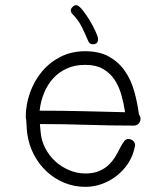

<svg xmlns="http://www.w3.org/2000/svg" viewBox="-20 -716 646 746"><path d="M526 -254Q526 -243 518.5 -235.5Q511 -228 500 -228Q409 -228 318.5 -231Q228 -234 135 -234L138 -202Q141 -169 156 -140Q171 -111 194.5 -89.5Q218 -68 248.5 -55Q279 -42 312 -42Q344 -42 366.5 -52Q389 -62 404 -77Q419 -92 429 -109Q439 -126 446.5 -141Q454 -156 461.5 -166Q469 -176 478 -176Q489 -176 497 -169Q505 -162 505 -151Q505 -150 503 -142Q496 -109 478 -81.5Q460 -54 434 -33.5Q408 -13 376.5 -1.5Q345 10 312 10Q268 10 229.5 -6Q191 -22 161 -50Q131 -78 111.5 -115.5Q92 -153 86 -196Q84 -210 83.5 -223Q83 -236 82 -250Q80 -258 80 -260Q80 -309 96.5 -355.5Q113 -402 143 -438Q173 -474 215.5 -495.5Q258 -517 311 -517Q366 -517 403.5 -496Q441 -475 465 -440.5Q489 -406 501.5 -361.5Q514 -317 520 -271Q526 -263 526 -254ZM466 -280Q461 -314 451.5 -347.5Q442 -381 425 -406.5Q408 -432 380.5 -448Q353 -464 311 -464Q271 -464 240 -450Q209 -436 187 -412Q165 -388 151.5 -355.5Q138 -323 134 -286Q219 -286 300.5 -284Q382 -282 466 -280ZM361 -564Q361 -544 341 -544Q328 -544 323 -556Q310 -587 297.5 -612Q285 -637 262 -661Q255 -668 255 -676Q255 -682 262 -689Q269 -696 276 -696Q285 -696 299.5 -678.5Q314 -661 327.5 -638.5Q341 -616 351 -594.5Q361 -573 361 -564Z"/></svg>

Font: Wynona
Style: Regular
Weight: 400
Italic angle: -12°
Designer: Kanati
Foundry: Kanati and Michael Everson
Version: Version 2.000